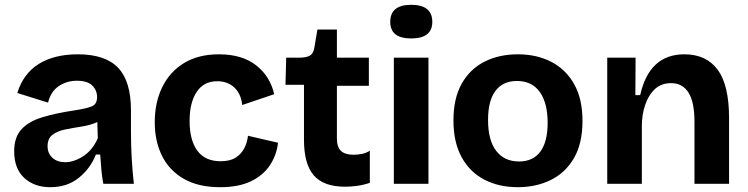

<svg xmlns="http://www.w3.org/2000/svg" viewBox="-20 -765 3113 799"><path d="M189 14Q123 14 81 -24.5Q39 -63 39 -136Q39 -193 68.5 -226Q98 -259 154.5 -276.5Q211 -294 292 -306Q338 -313 361 -322Q384 -331 384 -361Q384 -389 364 -409Q344 -429 300 -429Q258 -429 224.5 -406.5Q191 -384 180 -338L52 -378Q77 -459 141.5 -499Q206 -539 304 -539Q418 -539 471.5 -483Q525 -427 525 -306V-217Q525 -108 537 0H410Q405 -25 402 -57Q399 -89 397 -122H379Q357 -65 308.5 -25.5Q260 14 189 14ZM251 -90Q288 -90 327 -115.5Q366 -141 387 -190L385 -257Q356 -244 320.5 -238.5Q285 -233 252.5 -226.5Q220 -220 199 -204.5Q178 -189 178 -157Q178 -126 198.5 -108Q219 -90 251 -90Z M896 14Q806 14 745.5 -20.5Q685 -55 654.5 -116Q624 -177 624 -256Q624 -339 655.5 -403Q687 -467 746.5 -503Q806 -539 891 -539Q987 -539 1045.5 -493.5Q1104 -448 1121 -373L988 -328Q983 -375 955 -401Q927 -427 884 -427Q828 -427 798.5 -382.5Q769 -338 769 -262Q769 -181 801.5 -137.5Q834 -94 898 -94Q938 -94 961.5 -109.5Q985 -125 997 -149Q1009 -173 1012 -200L1137 -171Q1131 -119 1103 -77Q1075 -35 1024 -10.5Q973 14 896 14Z M1416 12Q1327 12 1286 -35Q1245 -82 1245 -183V-412H1168L1171 -525H1224Q1255 -525 1269.5 -533.5Q1284 -542 1288 -566L1301 -642H1382V-525H1515V-408H1382V-189Q1382 -153 1399 -137Q1416 -121 1451 -121Q1470 -121 1488 -125Q1506 -129 1519 -138V-4Q1488 6 1462 9Q1436 12 1416 12Z M1619 0V-525H1763V0ZM1691 -605Q1604 -605 1604 -674Q1604 -745 1691 -745Q1779 -745 1779 -674Q1779 -605 1691 -605Z M2135 14Q2056 14 1995.5 -17.5Q1935 -49 1901 -111Q1867 -173 1867 -264Q1867 -356 1901.5 -417Q1936 -478 1996.5 -508.5Q2057 -539 2135 -539Q2213 -539 2273.5 -508Q2334 -477 2369 -415.5Q2404 -354 2404 -262Q2404 -168 2368.5 -107Q2333 -46 2272 -16Q2211 14 2135 14ZM2140 -93Q2198 -93 2228.5 -134Q2259 -175 2259 -254Q2259 -336 2226.5 -382Q2194 -428 2131 -428Q2073 -428 2042 -387Q2011 -346 2011 -266Q2011 -181 2045 -137Q2079 -93 2140 -93Z M2507 0V-525H2625L2624 -369H2644Q2682 -539 2828 -539Q2919 -539 2966.5 -475Q3014 -411 3014 -273V0H2870V-258Q2870 -341 2845 -380Q2820 -419 2773 -419Q2732 -419 2705.5 -394.5Q2679 -370 2665 -329Q2651 -288 2651 -240V0Z"/></svg>

Font: Bricolage Grotesque 12pt Bricolage Grotesque 10pt Regular
Style: Bold
Weight: 700
Designer: Mathieu Triay
Foundry: Atelier Triay
Version: Version 1.001; ttfautohint (v1.8.4.7-5d5b);gftools[0.9.33.de